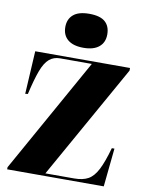

<svg xmlns="http://www.w3.org/2000/svg" viewBox="-106 -1083 884 1157"><g transform="rotate(10 336.5 -504.5)"><path d="M20 0V-13L412 -714H218Q179 -714 152 -691Q125 -668 105 -614.5Q85 -561 64 -469L48 -467L63 -730H643V-714L251 -16H427Q480 -16 513 -34.5Q546 -53 570.5 -101Q595 -149 619 -235H635L611 0ZM345 -801Q282 -801 249 -828.5Q216 -856 216 -906Q216 -954 248 -981.5Q280 -1009 345 -1009Q412 -1009 442.5 -982Q473 -955 473 -905Q473 -856 440 -828.5Q407 -801 345 -801Z"/></g></svg>

Font: Display Black
Style: Regular
Weight: 900
Designer: Latin by Veronika Burian and Jose Scaglione. Greek by Irene Vlachou. Cyrillic by Vera Evstafieva.
Foundry: TypeTogether
Version: Version 3.002